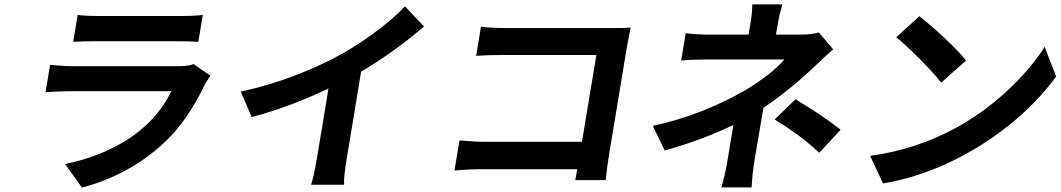

<svg xmlns="http://www.w3.org/2000/svg" viewBox="-20 -801 4839 876"><path d="M863.3 -508.9 939.6 -456Q923.3 -430.4 914.8 -415.8Q835.6 -249.6 730.1 -150.9Q570.7 -2.5 354 55L276.6 -52.9Q352.3 -67.8 422.1 -94.5Q491.8 -121.1 556.6 -161Q621.4 -201 674.7 -258.3Q728 -315.7 761.7 -384.9H299.7Q239.7 -384.9 187.9 -380L208.5 -505Q269.5 -498.9 318.5 -498.9H791.5Q840.6 -498.9 863.3 -508.9ZM313.9 -610.1 334.5 -733Q367.9 -728 433.6 -728H801.5Q870 -728 905.2 -733L884.9 -610.1Q850.9 -612.9 780.5 -612.9H414.4Q351.9 -612.9 313.9 -610.1Z M1627.5 -474.1 1562.9 -83.1Q1547.2 9.2 1550.1 41.9H1399.1Q1412.3 3.2 1426.8 -83.1L1478.7 -397Q1292.6 -309.3 1128.2 -267L1078.5 -383.2Q1202.8 -409.4 1325.1 -456.3Q1447.4 -503.2 1541.9 -556.1Q1622.9 -602.3 1700.8 -661Q1778.8 -719.8 1827.8 -772L1914.4 -680Q1775.9 -561.4 1627.5 -474.1Z M2743.6 21H2604.4Q2608.3 3.9 2613.6 -29.1H2177.6Q2120.7 -29.1 2053.6 -23.1L2076.3 -160.2Q2145.6 -154.1 2194.6 -154.1H2635.3L2701 -550.1H2272Q2202.4 -550.1 2152.3 -546.2L2174.4 -679Q2227.6 -672.9 2292.3 -672.9H2773.4Q2823.5 -672.9 2857.6 -675.1Q2844.1 -610.4 2840.2 -587L2758.2 -92Q2749.6 -40.8 2743.6 21Z M3012.8 -114 2958.5 -226.9Q3175.8 -273.4 3374.6 -386Q3434.7 -421.5 3483.8 -460Q3533 -498.6 3558.6 -529.8H3212.7Q3141.3 -529.8 3087.7 -524.9L3108.7 -649.9Q3148.1 -643.1 3229.4 -643.1H3395.2L3403.8 -692.8Q3412.3 -744 3412.3 -780.9H3549.4Q3535.5 -733.7 3528.8 -692.8L3520.2 -643.1H3635.3Q3682.2 -643.1 3715.9 -653.1L3781.2 -576Q3746.4 -545.8 3695 -496.1Q3582 -389.2 3463.1 -308.9Q3456.3 -268.5 3441.6 -182.4Q3426.8 -96.2 3422.2 -67.8Q3413.4 -14.6 3409.1 54H3271Q3287.3 2.5 3299 -67.8L3326 -230.8Q3187.1 -163.7 3012.8 -114ZM3514.2 -256 3609.4 -348Q3676.8 -307.2 3717.7 -280Q3758.5 -252.8 3815.3 -209.2L3718 -104Q3666.5 -151.3 3620.4 -185.2Q3574.2 -219.1 3514.2 -256Z M4174.4 -726.9Q4221.6 -691.1 4288.4 -628.6Q4355.1 -566.1 4387.8 -524.9L4274.1 -424Q4243.3 -464.5 4179 -529.3Q4114.7 -594.1 4069.2 -631ZM3949.9 -89.8Q4157 -118.3 4336.3 -214.8Q4465.6 -284.8 4573.9 -385.3Q4682.2 -485.8 4746.1 -587L4798.7 -452.1Q4708.5 -328.5 4578.1 -225.5Q4447.8 -122.5 4300.8 -55.2Q4153.8 12.1 4008.9 35.9Z"/></svg>

Font: Karasuma Gothic
Style: Bold Italic
Weight: 700
Italic angle: 9.39998°
Designer: Rasmus Andersson / Ryoko Nishizuka
Foundry: Genbu
Version: Version 1.00